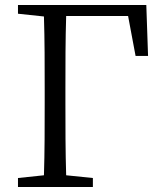

<svg xmlns="http://www.w3.org/2000/svg" viewBox="-20 -749 648 769"><path d="M493 -685 523 -525H573L566 -729H52V-694L156 -683C159 -587 159 -489 159 -392V-337C159 -239 159 -142 156 -47L52 -36V0H352V-36L245 -47C242 -143 242 -241 242 -337V-392C242 -492 242 -590 245 -685Z"/></svg>

Font: Noto Serif CJK JP
Style: Regular
Weight: 400
Designer: Ryoko NISHIZUKA 西塚涼子 (kana & ideographs); Frank Grießhammer (Latin, Greek & Cyrillic); Wenlong ZHANG 张文龙 (bopomofo); San
Foundry: Adobe Systems Incorporated
Version: Version 1.000;PS 1;hotconv 16.6.53;makeotf.lib2.5.65590